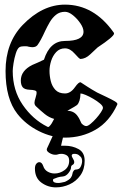

<svg xmlns="http://www.w3.org/2000/svg" viewBox="-20 -583 528 830"><path d="M261 12Q204 12 147.5 -16.5Q91 -45 55 -91Q4 -156 4 -276Q4 -398 78 -475Q163 -563 261 -563Q386 -563 471 -443Q473 -441 473 -438Q473 -425 402 -378L370 -348Q350 -329 328 -328Q323 -328 303 -351Q283 -374 261 -374Q238 -374 223 -358Q208 -342 201 -319.5Q194 -297 194 -277Q194 -255 199.5 -232.5Q205 -210 219.5 -194.5Q234 -179 261 -179Q285 -179 304 -206Q321 -230 329 -227Q340 -220 357.5 -208.5Q375 -197 400 -183Q421 -173 442 -163Q463 -153 476.5 -145Q490 -137 487 -131Q453 -57 393.5 -22.5Q334 12 261 12ZM188 -34Q192 -34 198 -42Q203 -48 206.5 -55Q210 -62 214 -69Q192 -75 173.5 -90Q155 -105 135 -124Q129 -130 129 -139Q129 -146 134 -161.5Q139 -177 138 -185Q138 -194 108 -195Q86 -196 78 -206Q70 -216 70 -235Q70 -277 119 -302Q132 -307 144.5 -313Q157 -319 170 -325Q196 -406 261 -406Q341 -406 341 -446Q341 -462 327.5 -482Q314 -502 295.5 -517Q277 -532 261 -532Q238 -532 222 -519Q206 -506 195 -487Q184 -468 175 -449Q156 -407 142 -388Q135 -379 120 -379Q117 -379 113 -379.5Q109 -380 104 -381Q98 -383 93 -383Q88 -383 83 -383Q71 -383 64 -379Q55 -373 48.5 -352.5Q42 -332 38.5 -309.5Q35 -287 35 -276Q35 -193 78 -130Q121 -67 185 -35Q186 -35 186.5 -34.5Q187 -34 188 -34ZM353 -38Q360 -38 372 -48Q384 -58 396 -71.5Q408 -85 416.5 -98Q425 -111 425 -117Q425 -125 412.5 -135.5Q400 -146 383 -156Q366 -166 350.5 -172.5Q335 -179 328 -179Q327 -143 313 -129Q312 -128 301.5 -121.5Q291 -115 271 -104Q301 -104 317 -79Q322 -72 325 -65Q328 -58 332 -50Q343 -38 353 -38ZM222 227Q187 227 159 206.5Q131 186 131 146Q131 132 137 125Q143 118 150 118Q161 118 167 135Q172 151 186 159Q200 167 216 167Q239 167 259 152.5Q279 138 279 112Q279 95 268.5 88.5Q258 82 245 82Q236 82 228 85Q225 86 219 86Q206 86 192.5 77.5Q179 69 183 59Q186 53 192.5 38.5Q199 24 206 9Q213 -6 217 -15Q219 -18 224.5 -19.5Q230 -21 236 -21Q245 -21 252.5 -18.5Q260 -16 258 -11Q257 -6 253.5 6.5Q250 19 247.5 31Q245 43 244 47H261Q293 47 319.5 61.5Q346 76 346 112Q346 149 327.5 175Q309 201 280.5 214Q252 227 222 227ZM232 208Q238 208 245 206.5Q252 205 261 203Q280 194 286 185.5Q292 177 293 169Q294 161 298 156Q302 150 308 150Q314 150 320.5 147Q327 144 332 130Q335 121 335 114Q335 101 328.5 94.5Q322 88 320 87Q313 82 301 82Q290 82 290 90Q290 94 295 102Q301 112 301 117Q301 126 294 129.5Q287 133 287 141Q287 151 276 165Q265 179 251 180Q238 181 229 184Q220 187 213 190Q209 191 209 196Q209 205 221 207Q224 208 232 208Z"/></svg>

Font: Moo Lah Lah
Style: Regular
Weight: 400
Designer: Robert E. Leuschke
Foundry: Robert E. Leuschke
Version: Version 1.010; ttfautohint (v1.8.3)